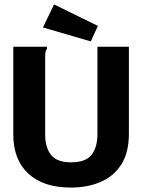

<svg xmlns="http://www.w3.org/2000/svg" viewBox="-20 -834 640 867"><path d="M300 13Q176 13 108 -50Q40 -113 40 -227V-623H192V-613Q187 -607 185.5 -599.5Q184 -592 184 -576V-226Q184 -168 210.5 -134.5Q237 -101 301 -101Q367 -101 393.5 -135Q420 -169 420 -229V-623H562V-230Q562 -146 528.5 -92.5Q495 -39 435.5 -13Q376 13 300 13ZM390 -647 174 -710 224 -814 422 -717Z"/></svg>

Font: Inconsolata Expanded Black
Style: Regular
Weight: 900
Width: 7
Monospace: yes
Designer: Raph Levien, Cyreal, Brenton Simpson
Foundry: Raph Levien, Cyreal, Google
Version: Version 3.001; ttfautohint (v1.8.2.53-6de2)